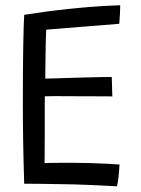

<svg xmlns="http://www.w3.org/2000/svg" viewBox="-20 -680 518 706"><path d="M410 5Q354 2 301.8 -0.2Q249.5 -2.5 193 -3Q164 -3.5 131.2 -4Q98.5 -4.5 69 -4.5Q66.5 -81.5 65.2 -157.2Q64 -233 64 -301.5Q64 -430 65.5 -513Q67 -596 69 -625.5Q157.5 -639.5 232.5 -647.2Q307.5 -655 358 -657.8Q408.5 -660.5 422 -660.5Q422 -641.5 421 -626.2Q420 -611 418.5 -592.5L150 -571Q149 -558 148.5 -533.5Q148 -509 147.5 -480.8Q147 -452.5 146.8 -428Q146.5 -403.5 146.5 -391Q158 -391 181.8 -391.8Q205.5 -392.5 235.5 -393.5Q265.5 -394.5 296 -395.2Q326.5 -396 351.8 -396.5Q377 -397 391 -397L393 -325.5Q385.5 -325.5 361.8 -325.8Q338 -326 306 -326Q274 -326 241 -326.2Q208 -326.5 182 -326.5Q156 -326.5 145 -326Q144.5 -319 144.5 -297.2Q144.5 -275.5 144.5 -245.8Q144.5 -216 144.5 -184.5Q144.5 -153 144.2 -125.2Q144 -97.5 144 -80Q156.5 -81 184.2 -81.2Q212 -81.5 235.5 -81.5Q270.5 -81.5 306.2 -80.5Q342 -79.5 372.2 -78Q402.5 -76.5 419.5 -75Q419 -65 418 -52.8Q417 -40.5 415.8 -29Q414.5 -17.5 412.8 -8.2Q411 1 410 5Z"/></svg>

Font: Grandstander Thin Light
Style: Regular
Weight: 300
Version: Version 1.200